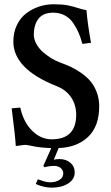

<svg xmlns="http://www.w3.org/2000/svg" viewBox="-20 -678 515 892"><path d="M231.9 92.8Q208 92.8 187 99.1L181.2 92.8L218.3 9.8Q172.4 8.8 138.4 2Q104.5 -4.9 99.1 -4.9Q88.9 -4.9 75.2 -2.4Q61.5 0 53.2 0Q51.8 -37.6 34.2 -174.8L74.2 -178.2Q88.9 -110.8 129.2 -70.8Q169.4 -30.8 220.2 -30.8Q334 -30.8 334 -145Q334 -189.9 310.8 -225.1Q287.6 -260.3 243.2 -277.8Q42 -357.4 42 -484.9Q42 -527.8 58.8 -562.3Q75.7 -596.7 103 -616.9Q130.4 -637.2 162.4 -647.7Q194.3 -658.2 228 -658.2Q269 -658.2 294.2 -653.3Q319.3 -648.4 340.6 -641.1Q361.8 -633.8 381.8 -630.9Q386.2 -571.3 402.8 -479L362.8 -474.1Q355 -502.9 345.5 -525.1Q335.9 -547.4 320.3 -570.6Q304.7 -593.8 281 -606.4Q257.3 -619.1 227.1 -619.1Q180.7 -619.1 158.9 -591.1Q137.2 -563 137.2 -517.1Q137.2 -494.6 149.9 -472.4Q162.6 -450.2 182.1 -433.8Q201.7 -417.5 220.9 -406Q240.2 -394.5 257.8 -388.2Q286.1 -377.9 309.3 -367.2Q332.5 -356.4 358.2 -338.4Q383.8 -320.3 401.1 -299.6Q418.5 -278.8 429.7 -248.8Q440.9 -218.8 440.9 -184.1Q440.9 -91.3 389.4 -42.2Q337.9 6.8 252.4 9.8L230 64Q241.7 61 255.9 61Q286.6 61 306.9 78.1Q327.1 95.2 327.1 123Q327.1 154.8 296.9 174.3Q266.6 193.8 220.2 193.8Q184.1 193.8 146 176.8L155.8 154.8Q172.9 161.1 179.2 163.1Q185.5 165 194.8 167Q204.1 168.9 213.9 168.9Q237.8 168.9 255.9 158Q273.9 147 273.9 127.9Q273.9 112.3 261.7 102.5Q249.5 92.8 231.9 92.8Z"/></svg>

Font: Linux Libertine G
Style: Semibold
Weight: 600
Designer: Philipp H. Poll
Foundry: Philipp H. Poll
Version: Version 5.1.1